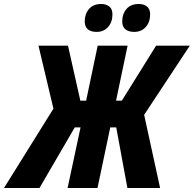

<svg xmlns="http://www.w3.org/2000/svg" viewBox="-80 -943 972 963"><path d="M-60 0 188 -398 113 -714H261L323 -438H352L410 -714H560L502 -438H531L703 -714H872L643 -367L723 0H559L503 -304H473L409 0H259L324 -304H295L118 0ZM593 -783Q565 -783 549 -796Q533 -809 533 -836Q533 -873 554.5 -898Q576 -923 616 -923Q641 -923 657 -910.5Q673 -898 673 -871Q673 -832 651 -807.5Q629 -783 593 -783ZM405 -783Q376 -783 360.5 -796Q345 -809 345 -836Q345 -873 366.5 -898Q388 -923 428 -923Q452 -923 468 -910.5Q484 -898 484 -871Q484 -832 462 -807.5Q440 -783 405 -783Z"/></svg>

Font: Noto Sans Condensed ExtraBold
Style: Italic
Weight: 800
Width: 3
Italic angle: -12°
Designer: Monotype Design Team
Foundry: Monotype Imaging Inc.
Version: Version 2.013; ttfautohint (v1.8.4.7-5d5b)